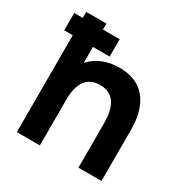

<svg xmlns="http://www.w3.org/2000/svg" viewBox="-165 -858 965 996"><g transform="rotate(30 318.0 -360.0)"><path d="M438 -255V0H576V-303C576 -348 576 -556 365 -556C287.5 -556 229 -528 190 -484.5V-580H290V-684H190V-720H69V-684H18V-580H69V0H207V-274C207 -408 275 -428 322 -428C438 -428 438 -304 438 -255Z"/></g></svg>

Font: Eudonet ExtraBold
Style: Regular
Weight: 800
Designer: Mikhail Sharanda
Foundry: Mikhail Sharanda
Version: Version 4.503;Glyphs 3.1.2 (3151)